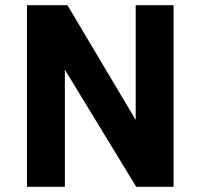

<svg xmlns="http://www.w3.org/2000/svg" viewBox="-20 -720 772 740"><path d="M84 0V-700H240L535 -204H503V-700H649V0H505L198 -504H230V0Z"/></svg>

Font: Inclusive Sans
Style: Regular
Weight: 400
Designer: Olivia King
Foundry: Olivia King
Version: Version 2.004